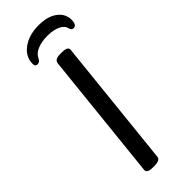

<svg xmlns="http://www.w3.org/2000/svg" viewBox="-286 -900 927 927"><g transform="rotate(-45 177.5 -436.0)"><path d="M128 2Q87 2 90 -21L159 -680Q161 -691 170.5 -696.5Q180 -702 202 -702H210Q252 -702 249 -680L180 -20Q179 -9 169 -3.5Q159 2 136 2ZM86 -744Q71 -744 71 -762Q71 -811 114 -842.5Q157 -874 223 -874Q285 -874 320 -847.5Q355 -821 355 -780Q355 -744 333 -744Q320 -744 316 -760Q310 -784 283 -796Q256 -808 217 -808Q179 -808 150 -796.5Q121 -785 110 -761Q105 -751 99.5 -747.5Q94 -744 86 -744Z"/></g></svg>

Font: Asap Expanded Expanded Regular
Style: Italic
Weight: 400
Width: 7
Italic angle: -6°
Designer: Pablo Cosgaya
Foundry: Omnibus-Type
Version: Version 3.001; ttfautohint (v1.8.4.7-5d5b)